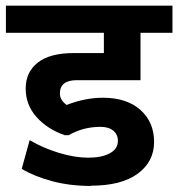

<svg xmlns="http://www.w3.org/2000/svg" viewBox="-35 -648 615 663"><path d="M279.3 -6.8V-5.9Q206.1 -5.9 144.5 -22.5Q83 -39.1 40 -64.9L67.4 -164.1Q113.8 -136.7 168.5 -120.1Q223.1 -103.5 269.8 -103.5Q316.4 -103.5 344.2 -118.7Q372.1 -133.8 372.1 -161.6Q372.1 -183.6 356.2 -196.8Q340.3 -210 312 -210Q252.4 -210 202.1 -181.2H188.5Q128.4 -202.1 91.1 -243.9Q53.7 -285.6 53.7 -342.3Q53.7 -398.9 95.5 -431.9Q137.2 -464.8 220.7 -464.8H323.7V-534.7H-14.6V-628.4H560.5V-534.7H450.2V-371.1H230Q171.9 -371.1 171.9 -325.2Q171.9 -301.8 195.3 -285.6Q258.8 -310.5 320.3 -310.5Q402.8 -310.5 450 -268.3Q497.1 -226.1 497.1 -158Q497.1 -89.8 440.7 -48.3Q384.3 -6.8 279.3 -6.8Z"/></svg>

Font: Yantramanav
Style: Bold
Weight: 700
Version: Version 1.001;PS 1.0;hotconv 1.0.72;makeotf.lib2.5.5900; ttf